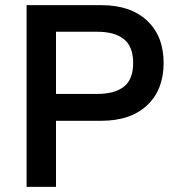

<svg xmlns="http://www.w3.org/2000/svg" viewBox="-20 -724 681 744"><path d="M373 -704Q486 -704 550 -644Q614 -584 614 -480Q614 -376 550 -316Q486 -256 373 -256H197V0H83V-704ZM356 -360Q425 -360 460.5 -388.5Q496 -417 496 -480Q496 -543 460.5 -572Q425 -601 356 -601H197V-360Z"/></svg>

Font: CBA Beacon Sans Bold
Style: Regular
Weight: 700
Designer: Wei Huang
Foundry: Wei Huang
Version: Version 1.002